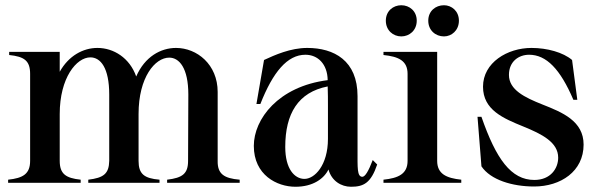

<svg xmlns="http://www.w3.org/2000/svg" viewBox="-20 -698 2290 733"><path d="M11 -12V0H288V-12C231 -18 208 -34 208 -84V-263C208 -401 272 -479 325 -479C364 -479 397 -439 397 -337V-84C396 -35 376 -19 317 -12V0H589V-12C530 -17 509 -34 509 -84V-263C509 -403 572 -478 626 -478C664 -478 699 -439 699 -337L698 -84C698 -35 677 -19 618 -12V0H895V-12C835 -17 810 -34 811 -84V-347C811 -452 732 -515 652 -515C594 -515 533 -482 500 -406C475 -477 414 -515 352 -515C297 -515 242 -485 208 -424V-500H15V-488C73 -482 95 -466 95 -416V-84C95 -34 68 -18 11 -12Z M1108 15C1175 15 1217 -16 1234 -51C1246 -7 1283 15 1320 15C1368 15 1396 1 1420 -70L1403 -87C1387 -45 1374 -23 1363 -23C1343 -24 1345 -57 1345 -125V-331C1345 -467 1255 -515 1153 -515C1089 -515 1029 -488 988 -469L959 -301H974C1022 -423 1077 -489 1146 -489C1193 -489 1230 -454 1231 -392C1042 -368 949 -243 949 -141C949 -30 1037 15 1108 15ZM1141 -15C1105 -16 1069 -52 1069 -137C1069 -264 1118 -346 1231 -368C1232 -348 1232 -311 1232 -296V-168C1232 -67 1181 -14 1141 -15Z M1444 -12V0H1741V-12C1684 -18 1649 -34 1649 -84V-500H1444V-488C1502 -482 1536 -466 1536 -416V-84C1536 -34 1501 -18 1444 -12ZM1512 -559C1543 -559 1571 -582 1571 -619C1571 -656 1543 -678 1512 -678C1481 -678 1453 -656 1453 -619C1453 -582 1481 -559 1512 -559ZM1675 -559C1704 -559 1732 -582 1732 -619C1732 -656 1704 -678 1675 -678C1643 -678 1615 -656 1615 -619C1615 -582 1643 -559 1675 -559Z M2019 14C2121 14 2208 -44 2208 -146C2208 -236 2127 -269 2051 -299C1983 -326 1923 -355 1923 -412C1923 -464 1961 -489 2000 -489C2066 -489 2119 -434 2169 -317H2184L2164 -469C2130 -498 2069 -515 2009 -515C1917 -515 1824 -459 1824 -367C1824 -278 1902 -246 1978 -215C2049 -186 2111 -155 2111 -96C2111 -55 2082 -11 2020 -11C1931 -11 1874 -91 1818 -252H1803L1818 -63C1853 -11 1936 14 2019 14Z"/></svg>

Font: Sprat Condensed Medium
Style: Regular
Weight: 500
Width: 3
Designer: Ethan Nakache
Foundry: Collletttivo
Version: Version 2.000;Glyphs 3.2 (3217)